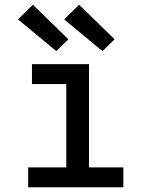

<svg xmlns="http://www.w3.org/2000/svg" viewBox="-20 -791 640 811"><path d="M99 0V-84H260V-436H115V-520H356V-84H501V0ZM413 -575 251 -709 314 -771 464 -625ZM218 -575 56 -709 119 -771 269 -625Z"/></svg>

Font: Iosevka Medium Extended
Style: Regular
Weight: 500
Width: 7
Monospace: yes
Designer: Belleve Invis
Foundry: Belleve Invis
Version: Version 32.5.0; ttfautohint (v1.8.4)